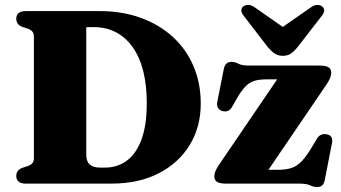

<svg xmlns="http://www.w3.org/2000/svg" viewBox="-20 -745 1384 779"><path d="M46 -30.5Q46 -55 70.5 -64L92 -71Q105 -75.5 111.2 -83Q117.5 -90.5 117.5 -102.5V-597.5Q117.5 -609.5 111.2 -617Q105 -624.5 92 -629L70.5 -636Q46 -645 46 -669.5Q46 -684 55.5 -692Q65 -700 85 -700H384Q476 -700 551.5 -672.5Q627 -645 681.5 -595Q736 -545 765.2 -476.2Q794.5 -407.5 794.5 -324.5Q794.5 -230.5 750 -157.2Q705.5 -84 624.2 -42Q543 0 431.5 0H85Q65 0 55.5 -8.2Q46 -16.5 46 -30.5ZM406.5 -65Q455 -65 493.2 -92.2Q531.5 -119.5 553.5 -177.5Q575.5 -235.5 575.5 -327.5Q575.5 -400 561 -457Q546.5 -514 518.2 -553.8Q490 -593.5 450.2 -614.2Q410.5 -635 360 -635H330V-117.5Q330 -90 344.2 -77.5Q358.5 -65 385.5 -65ZM1303.5 -400.5 1045 -20.5 1021 -56H1106Q1140 -56 1162.8 -63.5Q1185.5 -71 1204.8 -91.5Q1224 -112 1247 -150.5L1265 -181Q1273 -194.5 1283.8 -198.5Q1294.5 -202.5 1306 -200Q1319.5 -197.5 1324.8 -188.5Q1330 -179.5 1327 -164.5L1297.5 -14Q1294.5 1 1286.8 7.5Q1279 14 1266.5 14Q1252.5 14 1238.2 7Q1224 0 1195 0H898Q871.5 0 860.5 -7.2Q849.5 -14.5 849.5 -29Q849.5 -38.5 854 -50.2Q858.5 -62 870 -78.5L1128 -457.5L1160 -423H1060.5Q1032.5 -423 1013 -417.2Q993.5 -411.5 977.2 -395.5Q961 -379.5 943.5 -349.5L921 -310.5Q914.5 -299.5 905 -295.2Q895.5 -291 882 -294.5Q870 -298 864.2 -308Q858.5 -318 862 -333.5L888 -465Q891 -479.5 898.8 -486.8Q906.5 -494 919 -494Q933 -494 947.2 -486.5Q961.5 -479 990 -479H1275Q1302 -479 1313 -471.8Q1324 -464.5 1324 -450Q1324 -440.5 1319.5 -429Q1315 -417.5 1303.5 -400.5ZM1171.5 -605 1013 -715.5Q999.5 -725 987 -725Q974.5 -725 966 -718Q959.5 -712.5 959.2 -702.5Q959 -692.5 969.5 -680L1068 -552Q1082 -536 1095.2 -527.2Q1108.5 -518.5 1127.5 -518.5Q1146.5 -518.5 1159.5 -527.2Q1172.5 -536 1186 -552L1285 -680Q1295.5 -692.5 1295.2 -702.5Q1295 -712.5 1288 -718Q1280.5 -725 1267.8 -725Q1255 -725 1242 -715.5L1083 -605Z"/></svg>

Font: Fraunces ExtraBold
Style: Regular
Weight: 800
Version: Version 1.000;[b76b70a41]